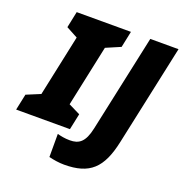

<svg xmlns="http://www.w3.org/2000/svg" viewBox="-197 -855 1161 1221"><g transform="rotate(20 383.5 -244.5)"><path d="M-36 0H328L351 -109L272 -148L360 -562L458 -604L481 -714H114L91 -604L169 -562L81 -148L-13 -109ZM370 225C542 225 617 155 657 -33L803 -714H612L471 -57C450 42 412 67 351 67C316 67 290 61 266 55V211C297 219 336 225 370 225Z"/></g></svg>

Font: Noto Sans Black
Style: Italic
Weight: 900
Italic angle: -12°
Designer: Monotype Design Team
Foundry: Monotype Imaging Inc.
Version: Version 2.013